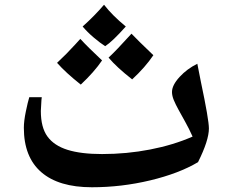

<svg xmlns="http://www.w3.org/2000/svg" viewBox="-20 -770 961 810"><path d="M367.7 20Q227.5 20 154.1 -43.7Q80.6 -107.4 80.6 -231Q80.6 -258.8 88.9 -299.1Q97.2 -339.4 103.5 -359.9H156.2L154.8 -347.2L152.3 -301.8Q152.3 -232.4 180.2 -194.1Q208 -155.8 264.9 -137.9Q321.8 -120.1 410.6 -120.1Q514.6 -120.1 613 -139.2Q711.4 -158.2 792.5 -193.8Q776.9 -228.5 761.2 -256.3Q745.6 -284.2 733.2 -306.9Q720.7 -329.6 713.1 -347.9Q705.6 -366.2 705.6 -381.8Q705.6 -410.6 737.5 -445.3Q769.5 -480 812.5 -501L827.6 -424.3Q861.3 -265.1 861.3 -228Q861.3 -177.7 815.4 -85.9Q734.9 -38.1 613.5 -9Q492.2 20 367.7 20ZM510.7 -658.2Q454.1 -594.7 423.8 -575.2Q402.8 -588.4 375.5 -611.6Q348.1 -634.8 328.6 -658.2Q377 -701.2 418.9 -750Q453.1 -705.6 510.7 -658.2ZM410.6 -515.1Q377 -465.8 320.8 -413.1Q257.3 -463.4 220.7 -504.9Q259.3 -540.5 297.9 -583L318.8 -606Q349.6 -572.3 410.6 -515.1ZM627 -537.1Q592.8 -486.3 537.6 -435.1Q473.1 -485.4 438 -526.9Q470.2 -556.6 534.7 -627.9Q560.5 -600.6 627 -537.1Z"/></svg>

Font: Sahl Naskh
Style: Bold
Weight: 700
Designer: Pascal Zoghbi
Version: Version 1.001